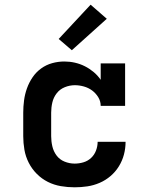

<svg xmlns="http://www.w3.org/2000/svg" viewBox="-20 -790 640 818"><path d="M298 8Q268 8 239 3Q210 -2 184 -15Q158 -28 137 -49Q116 -70 102.5 -96.5Q89 -123 84 -152Q79 -181 79 -210V-310Q79 -336 82.5 -362.5Q86 -389 95 -414Q104 -439 119 -461Q134 -483 155.5 -498.5Q177 -514 202.5 -521Q228 -528 254 -528Q277 -528 299 -523Q321 -518 341 -508Q361 -498 378.5 -483.5Q396 -469 409 -450V-520H513V-339H409Q409 -359 398.5 -376Q388 -393 372.5 -404.5Q357 -416 337.5 -421.5Q318 -427 299 -427Q277 -427 256 -418.5Q235 -410 221.5 -392.5Q208 -375 203 -353.5Q198 -332 198 -310V-210Q198 -188 203 -166.5Q208 -145 221 -127.5Q234 -110 255 -101.5Q276 -93 298 -93Q317 -93 335.5 -98.5Q354 -104 368 -117Q382 -130 389 -148.5Q396 -167 396 -186H515Q515 -158 508 -131.5Q501 -105 486.5 -81.5Q472 -58 451 -40Q430 -22 404.5 -11Q379 0 352 4Q325 8 298 8ZM286 -576 230 -624 366 -770 435 -710Z"/></svg>

Font: Iosevka Etoile
Style: Bold
Weight: 700
Designer: Belleve Invis
Foundry: Belleve Invis
Version: Version 28.1.0; ttfautohint (v1.8.4)